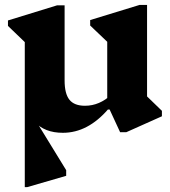

<svg xmlns="http://www.w3.org/2000/svg" viewBox="-20 -525 691 781"><path d="M80.8 -164H111.4V-57.4L249.2 167.2V190.2L90.6 236.2H80.8ZM235.6 15.2Q161 15.2 120.9 -29.7Q80.8 -74.6 80.8 -158.8V-402.6L123.8 -312.4L12.4 -419.6V-441.8L211.8 -503.2H242.8V-197.8Q242.8 -143.6 262.5 -119.2Q282.2 -94.8 325.8 -94.8Q355.4 -94.8 382.3 -106.3Q409.2 -117.8 431.6 -139V-81H420.2Q379.2 -33.4 333 -9.1Q286.8 15.2 235.6 15.2ZM468.6 12.8 426 -79.4H416.2V-404.2L459.2 -314L346.8 -421.2V-443.4L547.2 -504.8H578.2V-100.2L535.6 -174L638.6 -74.2V-52L493.6 12.8Z"/></svg>

Font: Platypi Light
Style: Regular
Weight: 300
Designer: David Sargent
Foundry: Bolt Cutter Type
Version: Version 1.200